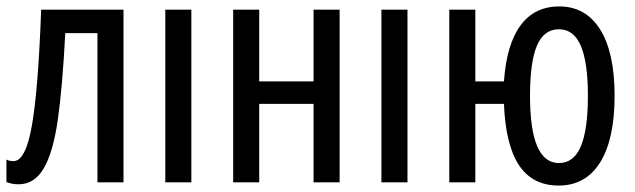

<svg xmlns="http://www.w3.org/2000/svg" viewBox="-20 -567 1973 597"><path d="M283 0V-464H183Q174 -293 159.5 -193Q145 -93 116 -43.5Q87 6 38 6Q17 6 0 -1V-71Q8 -66 22 -66Q60 -66 79.5 -178.5Q99 -291 108 -537H364V0Z M494 0V-537H575V0Z M786 -314H955V-537H1036V0H955V-244H786V0H705V-537H786Z M1166 0V-537H1247V0Z M1717 10Q1636 10 1594 -53Q1552 -116 1547 -244H1458V0H1377V-537H1458V-314H1547Q1555 -429 1598.5 -488Q1642 -547 1719 -547Q1801 -547 1846 -475.5Q1891 -404 1891 -269Q1891 -134 1846 -62Q1801 10 1717 10ZM1718 -60Q1764 -60 1786 -112Q1808 -164 1808 -269Q1808 -373 1786 -424.5Q1764 -476 1718 -476Q1671 -476 1649.5 -425Q1628 -374 1628 -269Q1628 -60 1718 -60Z"/></svg>

Font: Noto Sans UI Cond
Style: Regular
Weight: 400
Width: 3
Designer: Monotype Design Team
Foundry: Monotype Imaging Inc.
Version: Version 1.001